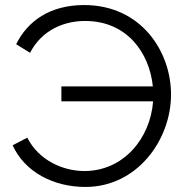

<svg xmlns="http://www.w3.org/2000/svg" viewBox="-20 -734 740 760"><path d="M318 6C523 6 657 -180 657 -360C657 -531 538 -714 313 -714C177 -714 89 -650 44 -559L99 -525C147 -618 237 -651 317 -651C484 -651 572 -523 585 -392H223V-333H586C575 -185 468 -57 314 -57C232 -57 135 -97 88 -189L30 -159C78 -53 192 6 318 6Z"/></svg>

Font: Raleway Reg
Style: Regular
Weight: 400
Designer: Matt McInerney, Pablo Impallari, Rodrigo Fuenzalida
Foundry: Matt McInerney, Pablo Impallari, Rodrigo Fuenzalida
Version: Version 3.00 July 28, 2015